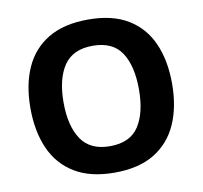

<svg xmlns="http://www.w3.org/2000/svg" viewBox="-81 -812 958 908"><g transform="rotate(-10 398.0 -357.5)"><path d="M738 -358Q738 -247 701.5 -164.5Q665 -82 590 -36Q515 10 398 10Q282 10 206.5 -36Q131 -82 94.5 -165Q58 -248 58 -359Q58 -470 94.5 -552Q131 -634 206.5 -679.5Q282 -725 399 -725Q515 -725 590 -679.5Q665 -634 701.5 -551.5Q738 -469 738 -358ZM217 -358Q217 -246 260 -181.5Q303 -117 398 -117Q495 -117 537 -181.5Q579 -246 579 -358Q579 -471 537 -535Q495 -599 399 -599Q303 -599 260 -535Q217 -471 217 -358Z"/></g></svg>

Font: Noto IKEA Latin
Style: Bold
Weight: 700
Designer: Monotype Design Team
Foundry: Monotype Imaging Inc.
Version: Version 1.0